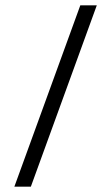

<svg xmlns="http://www.w3.org/2000/svg" viewBox="-20 -702 417 722"><path d="M34 0 282 -682H344L96 0Z"/></svg>

Font: Didact Gothic
Style: Regular
Weight: 400
Designer: Daniel Johnson
Foundry: Daniel Johnson
Version: Version 2.101;PS 002.101;hotconv 1.0.88;makeotf.lib2.5.64775